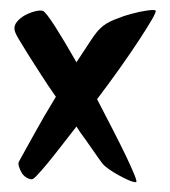

<svg xmlns="http://www.w3.org/2000/svg" viewBox="-20 -536 347 391"><path d="M296.9 -514.6Q298.8 -512.7 289.6 -496.6Q280.3 -480.5 263.7 -455.1Q247.1 -429.7 224.6 -397.9Q202.1 -366.2 177.7 -334Q194.3 -301.8 210 -271.5Q225.6 -241.2 236.8 -217.8Q248 -194.3 253.9 -179.7Q259.8 -165 256.8 -165Q251 -165 241.2 -169.4Q231.4 -173.8 220.7 -179.7Q210 -185.5 201.2 -191.9Q192.4 -198.2 188.5 -203.1Q179.7 -214.8 170.4 -228.5Q161.1 -242.2 153.3 -252.9Q143.6 -265.6 135.7 -278.3Q118.2 -255.9 103 -236.3Q87.9 -216.8 75.7 -202.1Q63.5 -187.5 55.7 -179.2Q47.9 -170.9 44.9 -170.9Q39.1 -170.9 33.2 -174.8Q27.3 -178.7 23.9 -184.6Q20.5 -190.4 18.6 -196.8Q16.6 -203.1 18.6 -207Q32.2 -231.4 45.4 -255.4Q58.6 -279.3 69.3 -297.9Q82 -319.3 93.8 -338.9Q78.1 -361.3 64 -383.3Q49.8 -405.3 38.1 -423.8Q26.4 -442.4 18.6 -455.6Q10.7 -468.8 9.8 -474.6Q7.8 -483.4 14.6 -491.7Q21.5 -500 31.7 -505.4Q42 -510.7 52.2 -513.2Q62.5 -515.6 67.4 -513.7Q73.2 -511.7 92.3 -481.9Q111.3 -452.1 135.7 -409.2Q152.3 -434.6 164.6 -453.1Q176.8 -471.7 184.6 -478.5Q194.3 -488.3 211.9 -495.6Q229.5 -502.9 247.6 -507.8Q265.6 -512.7 279.8 -514.6Q293.9 -516.6 296.9 -514.6Z"/></svg>

Font: Jolly Lodger
Style: Regular
Weight: 400
Designer: Stuart Sandler
Foundry: Font Diner, Inc
Version: Version 1.000